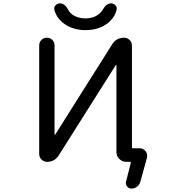

<svg xmlns="http://www.w3.org/2000/svg" viewBox="-20 -978 1040 1136"><path d="M760.7 -107.4Q760.7 -100.6 767.6 -100.6H806.6Q828.1 -100.6 841.8 -83Q850.6 -71.3 850.6 -57.6Q850.6 -51.8 849.6 -44.9L810.5 96.7Q805.7 115.2 791 126.5Q776.4 137.7 757.8 137.7Q741.2 137.7 731.4 125Q721.7 112.3 725.6 96.7L753.9 -13.7Q754.9 -15.6 752.9 -18.1Q751 -20.5 748 -20.5H726.6Q703.1 -20.5 686 -37.6Q668.9 -54.7 668.9 -78.1V-591.8Q668.9 -592.8 667.5 -593.3Q666 -593.8 665 -592.8L328.1 -59.6Q303.7 -20.5 257.8 -20.5Q239.3 -20.5 225.6 -34.2Q211.9 -47.9 211.9 -66.4V-709Q211.9 -728.5 225.1 -741.7Q238.3 -754.9 257.3 -754.9Q276.4 -754.9 289.6 -741.7Q302.7 -728.5 302.7 -709V-183.6Q302.7 -181.6 304.2 -181.2Q305.7 -180.7 306.6 -181.6L643.6 -715.8Q668 -754.9 714.8 -754.9Q733.4 -754.9 747.1 -741.2Q760.7 -727.5 760.7 -709ZM588.9 -921.9Q608.4 -958 636.7 -958Q652.3 -958 663.1 -946.3Q670.9 -938.5 670.9 -927.7Q670.9 -923.8 669.9 -919.9Q659.2 -876 621.1 -843.8Q566.4 -799.8 486.3 -799.8Q406.2 -799.8 351.6 -843.8Q312.5 -876 301.8 -919.9Q300.8 -923.8 300.8 -927.7Q300.8 -938.5 308.6 -946.3Q319.3 -958 335 -958Q363.3 -958 382.8 -921.9Q390.6 -905.3 406.2 -893.6Q438.5 -869.1 485.8 -869.1Q533.2 -869.1 564.5 -894.5Q580.1 -906.2 588.9 -921.9Z"/></svg>

Font: Rounded Mgen+ 1m regular
Style: Regular
Weight: 400
Designer: [Source Han Sans]
Ryoko NISHIZUKA  (kana & ideographs); Paul D. Hunt (Latin, Greek & Cyrillic); Wenlong ZHANG  (bopomofo
Version: Version 1.059.20150602